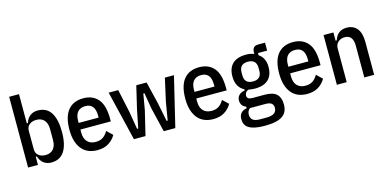

<svg xmlns="http://www.w3.org/2000/svg" viewBox="-84 -1234 3922 1940"><g transform="rotate(-15 1877.5 -264.0)"><path d="M70 -740H173V-435H185Q198 -481 231.5 -506.5Q265 -532 311 -532Q404 -532 449 -461.5Q494 -391 494 -260Q494 -129 449 -58.5Q404 12 311 12Q265 12 231.5 -13.5Q198 -39 185 -85H173V0H70ZM274 -76Q327 -76 356 -109Q385 -142 385 -202V-318Q385 -378 356 -411Q327 -444 274 -444Q230 -444 201.5 -421Q173 -398 173 -358V-162Q173 -122 201.5 -99Q230 -76 274 -76Z M794 12Q745 12 704 -4Q663 -20 634 -53.5Q605 -87 588.5 -138Q572 -189 572 -260Q572 -331 587 -382.5Q602 -434 630.5 -467Q659 -500 698.5 -516Q738 -532 788 -532Q887 -532 942.5 -467Q998 -402 998 -260V-234H680V-201Q680 -139 711.5 -106Q743 -73 798 -73Q845 -73 875.5 -94Q906 -115 927 -153L987 -96Q959 -47 911.5 -17.5Q864 12 794 12ZM788 -450Q736 -450 708 -418.5Q680 -387 680 -324V-303H889V-324Q889 -450 788 -450Z M1052 -520H1152L1203 -283L1235 -93H1247L1285 -283L1341 -520H1449L1506 -283L1544 -93H1555L1587 -283L1640 -520H1735L1610 0H1489L1428 -253L1400 -421H1388L1359 -253L1298 0H1177Z M2006 12Q1957 12 1916 -4Q1875 -20 1846 -53.5Q1817 -87 1800.5 -138Q1784 -189 1784 -260Q1784 -331 1799 -382.5Q1814 -434 1842.5 -467Q1871 -500 1910.5 -516Q1950 -532 2000 -532Q2099 -532 2154.5 -467Q2210 -402 2210 -260V-234H1892V-201Q1892 -139 1923.5 -106Q1955 -73 2010 -73Q2057 -73 2087.5 -94Q2118 -115 2139 -153L2199 -96Q2171 -47 2123.5 -17.5Q2076 12 2006 12ZM2000 -450Q1948 -450 1920 -418.5Q1892 -387 1892 -324V-303H2101V-324Q2101 -450 2000 -450Z M2732 51Q2732 92 2719 122Q2706 152 2677 172Q2648 192 2602.5 202Q2557 212 2491 212Q2432 212 2391 203.5Q2350 195 2324.5 179Q2299 163 2288 139.5Q2277 116 2277 86Q2277 46 2298.5 22.5Q2320 -1 2358 -7V-24Q2330 -34 2316.5 -54Q2303 -74 2303 -102Q2303 -137 2325.5 -158.5Q2348 -180 2386 -186V-198Q2302 -241 2302 -354Q2302 -440 2349.5 -486Q2397 -532 2491 -532Q2537 -532 2575 -517V-534Q2575 -599 2637 -599H2709V-516H2613V-493Q2645 -473 2662.5 -437.5Q2680 -402 2680 -354Q2680 -268 2632.5 -222.5Q2585 -177 2491 -177Q2473 -177 2456.5 -179Q2440 -181 2425 -184Q2405 -178 2395 -163.5Q2385 -149 2385 -132Q2385 -112 2398.5 -102Q2412 -92 2443 -92H2568Q2657 -92 2694.5 -55Q2732 -18 2732 51ZM2635 61Q2635 32 2616 16Q2597 0 2552 0H2392Q2362 21 2362 62Q2362 97 2384.5 116.5Q2407 136 2461 136H2523Q2582 136 2608.5 117.5Q2635 99 2635 61ZM2491 -252Q2580 -252 2580 -340V-370Q2580 -458 2491 -458Q2402 -458 2402 -370V-340Q2402 -252 2491 -252Z M2988 12Q2939 12 2898 -4Q2857 -20 2828 -53.5Q2799 -87 2782.5 -138Q2766 -189 2766 -260Q2766 -331 2781 -382.5Q2796 -434 2824.5 -467Q2853 -500 2892.5 -516Q2932 -532 2982 -532Q3081 -532 3136.5 -467Q3192 -402 3192 -260V-234H2874V-201Q2874 -139 2905.5 -106Q2937 -73 2992 -73Q3039 -73 3069.5 -94Q3100 -115 3121 -153L3181 -96Q3153 -47 3105.5 -17.5Q3058 12 2988 12ZM2982 -450Q2930 -450 2902 -418.5Q2874 -387 2874 -324V-303H3083V-324Q3083 -450 2982 -450Z M3300 0V-520H3403V-434H3415Q3446 -532 3543 -532Q3613 -532 3651.5 -484.5Q3690 -437 3690 -345V0H3587V-331Q3587 -386 3566 -415Q3545 -444 3500 -444Q3459 -444 3431 -419.5Q3403 -395 3403 -351V0Z"/></g></svg>

Font: IBM Plex Sans Cond Medm
Style: Regular
Weight: 500
Width: 3
Designer: Mike Abbink, Paul van der Laan, Pieter van Rosmalen
Foundry: Bold Monday
Version: Version 1.3